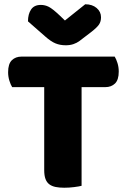

<svg xmlns="http://www.w3.org/2000/svg" viewBox="-20 -874 596 899"><path d="M37 -466Q30 -477 24 -496Q18 -515 18 -536Q18 -575 35.5 -592Q53 -609 81 -609H517Q524 -598 530 -579Q536 -560 536 -539Q536 -500 518.5 -483Q501 -466 473 -466H362V-4Q351 -1 327.5 2Q304 5 281 5Q258 5 240.5 1.5Q223 -2 211 -11Q199 -20 193 -36Q187 -52 187 -78V-466ZM284 -778 379 -854Q412 -854 432.5 -836.5Q453 -819 453 -793Q453 -773 443.5 -759Q434 -745 407 -724L352 -682Q340 -673 324 -667.5Q308 -662 288 -662Q261 -662 239.5 -671Q218 -680 192 -703L111 -774Q111 -808 125.5 -829.5Q140 -851 171 -851Q191 -851 208.5 -842Q226 -833 258 -803Z"/></svg>

Font: Baloo Tammudu
Style: Regular
Weight: 400
Designer: Omkar Shende and Ek Type
Foundry: Ek Type
Version: Version 1.007;PS 1.000;hotconv 1.0.88;makeotf.lib2.5.647800